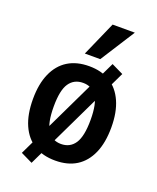

<svg xmlns="http://www.w3.org/2000/svg" viewBox="-148 -833 804 983"><g transform="rotate(20 253.5 -341.5)"><path d="M254 10Q186 10 138.5 -19.5Q91 -49 65.5 -106.5Q40 -164 40 -248Q40 -330 65.5 -387.5Q91 -445 138.5 -474.5Q186 -504 254 -504Q322 -504 369 -474.5Q416 -445 441.5 -387.5Q467 -330 467 -248Q467 -164 441.5 -106.5Q416 -49 369 -19.5Q322 10 254 10ZM253 -80Q302 -80 328 -119Q354 -158 354 -248Q354 -337 328 -375Q302 -413 254 -413Q205 -413 179 -375Q153 -337 153 -248Q153 -158 179 -119Q205 -80 253 -80ZM145 62 81 31 362 -555 426 -524ZM210 -557 293 -745H414L294 -557Z"/></g></svg>

Font: Nunito Sans 10pt Condensed
Style: Bold
Weight: 700
Width: 3
Designer: Vernon Adams
Foundry: Vernon Adams
Version: Version 3.101;gftools[0.9.27]